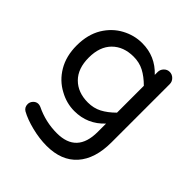

<svg xmlns="http://www.w3.org/2000/svg" viewBox="-201 -646 1018 1018"><g transform="rotate(45 308.0 -137.0)"><path d="M100.6 184.6Q82 172.9 82 149.4Q82 133.8 93.8 121.1Q105.5 108.4 122.1 108.4Q129.9 108.4 139.6 112.3Q215.8 149.4 300.8 149.4Q449.2 149.4 449.2 -8.8V-71.3Q381.8 1 283.2 1Q224.6 1 171.9 -28.3Q114.3 -58.6 80.1 -116.7Q45.9 -174.8 45.9 -253.9Q45.9 -335.9 81.1 -394.5Q115.2 -450.2 169.4 -479.5Q223.6 -508.8 283.2 -508.8Q381.8 -508.8 449.2 -436.5V-458Q449.2 -476.6 462.4 -490.2Q475.6 -503.9 494.1 -503.9Q512.7 -503.9 526.4 -490.2Q540 -476.6 540 -458V-21.5Q540 101.6 480.5 168.5Q420.9 235.4 309.6 235.4Q254.9 235.4 196.8 220.7Q138.7 206.1 100.6 184.6ZM301.8 -82Q344.7 -82 379.4 -100.1Q414.1 -118.2 449.2 -153.3V-354.5Q414.1 -389.6 379.4 -407.7Q344.7 -425.8 301.8 -425.8Q226.6 -425.8 181.6 -380.9Q136.7 -335.9 136.7 -253.9Q136.7 -171.9 181.6 -127Q226.6 -82 301.8 -82Z"/></g></svg>

Font: jf-openhuninn-2.0
Style: Regular
Weight: 400
Designer: [Kosugi Maru]
Designed by MOTOYA      

[Varela Round]
Joe Prince (Latin component); Avraham Cornfeld (Hebrew component)
Foundry: justfont CO.,LTD.
Version: 2.0